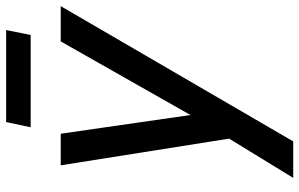

<svg xmlns="http://www.w3.org/2000/svg" viewBox="-195 -571 976 626"><g transform="rotate(-90 293.0 -258.0)"><path d="M154 1 67 -548H170L231 -125L471 -548H586L145 210H26ZM508 -726 492 -646H191L208 -726Z"/></g></svg>

Font: Application Medium
Style: Italic
Weight: 500
Italic angle: -12°
Designer: Wei Huang
Foundry: Wei Huang
Version: Version 0.012